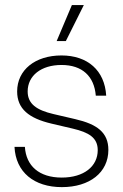

<svg xmlns="http://www.w3.org/2000/svg" viewBox="-20 -748 496 776"><path d="M230 8.3C342.3 8.3 418 -50.8 418 -142.1C418 -212.4 372.6 -246.1 283.7 -266.6L195.8 -287.1C128.9 -302.7 91.8 -327.6 91.8 -378.4C91.8 -441.9 146 -485.4 228.5 -485.4C312.5 -485.4 360.8 -439.9 367.2 -361.3H409.2C403.3 -463.4 334 -523.9 228.5 -523.9C122.1 -523.9 49.3 -465.3 49.3 -378.4C49.3 -308.1 96.7 -270 187.5 -248.5L274.9 -228C338.4 -212.9 375 -191.9 375 -141.1C375 -75.7 319.3 -30.3 229.5 -30.3C138.2 -30.3 85.4 -77.6 80.6 -154.3H38.6C43.5 -52.2 117.7 8.3 230 8.3ZM209 -582H246.1L318.8 -727.5H270.5Z"/></svg>

Font: Raveo Display Display ExLight
Style: Regular
Weight: 200
Designer: Jakub Foglar, Rasmus Andersson (Inter)
Foundry: Jakubfoglar.com
Version: Version 1.100;Glyphs 3.2.3 (3260)